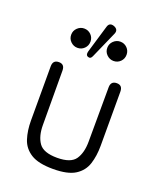

<svg xmlns="http://www.w3.org/2000/svg" viewBox="-140 -835 782 935"><g transform="rotate(20 251.0 -367.0)"><path d="M247 12Q171 12 132 -12.5Q93 -37 79.5 -79Q66 -121 66 -173V-454Q66 -487 97 -487Q127 -487 127 -454L128 -173Q128 -115 152 -80.5Q176 -46 247 -46Q318 -46 341.5 -80.5Q365 -115 365 -173L366 -454Q366 -487 397 -487Q427 -487 427 -454V-173Q427 -121 413.5 -79Q400 -37 361.5 -12.5Q323 12 247 12ZM243 -572Q236 -554 222 -559Q207 -564 213 -585L255 -726Q262 -753 288 -744Q314 -734 304 -710ZM157 -583Q137 -583 122 -597.5Q107 -612 107 -633Q107 -654 122 -668.5Q137 -683 157 -683Q178 -683 192.5 -668.5Q207 -654 207 -633Q207 -612 192.5 -597.5Q178 -583 157 -583ZM344 -583Q324 -583 309 -597.5Q294 -612 294 -633Q294 -654 309 -668.5Q324 -683 344 -683Q365 -683 379.5 -668.5Q394 -654 394 -633Q394 -612 379.5 -597.5Q365 -583 344 -583Z"/></g></svg>

Font: Shin Retro Maru Gothic Regular
Style: Regular
Weight: 400
Designer: Iose
Foundry: Typographish
Version: Version 1.002